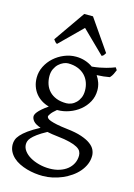

<svg xmlns="http://www.w3.org/2000/svg" viewBox="-141 -789 769 1105"><g transform="rotate(15 244.0 -237.0)"><path d="M336.9 -293Q336.9 -318.8 328.4 -342Q319.8 -365.2 303 -382.6Q286.1 -399.9 261 -409.9Q235.8 -419.9 203.1 -419.9Q190.9 -419.9 176 -413.6Q161.1 -407.2 147.9 -395Q134.8 -382.8 126 -364.3Q117.2 -345.7 117.2 -321.8Q117.2 -295.9 125.2 -272.7Q133.3 -249.5 149.7 -232.4Q166 -215.3 191.2 -205.3Q216.3 -195.3 251 -195.3Q265.1 -195.3 280.5 -201.4Q295.9 -207.5 308.3 -220Q320.8 -232.4 328.9 -250.5Q336.9 -268.6 336.9 -293ZM252.9 2Q234.4 0 218.8 -2.4Q203.1 -4.9 189.5 -7.8Q154.3 11.2 134 26.4Q113.8 41.5 103.5 53.5Q93.3 65.4 90.6 75.2Q87.9 85 87.9 92.8Q87.9 113.3 101.6 131.6Q115.2 149.9 138.2 163.3Q161.1 176.8 191.4 184.8Q221.7 192.9 254.9 192.9Q287.6 192.9 314.5 184.1Q341.3 175.3 360.4 159.9Q379.4 144.5 389.9 123.3Q400.4 102.1 400.4 76.7Q400.4 63 394 51.5Q387.7 40 371.1 30.8Q354.5 21.5 325.9 14.2Q297.4 6.8 252.9 2ZM405.3 -313Q405.3 -275.4 388.4 -244.4Q371.6 -213.4 344.2 -191.2Q316.9 -168.9 282.2 -156.5Q247.6 -144 211.9 -144H210Q186.5 -124.5 177.7 -111.6Q168.9 -98.6 168.9 -95.7Q168.9 -89.8 174.1 -84.2Q179.2 -78.6 193.1 -73.5Q207 -68.4 231.4 -63.2Q255.9 -58.1 293.9 -53.7Q347.2 -47.9 381.8 -36.1Q416.5 -24.4 437 -9Q457.5 6.3 465.6 23.9Q473.6 41.5 473.6 58.6Q473.6 85.4 463.4 109.6Q453.1 133.8 435.5 154.3Q418 174.8 394 191.4Q370.1 208 342.8 219.7Q315.4 231.4 286.1 237.8Q256.8 244.1 228 244.1Q205.1 244.1 180.7 241Q156.2 237.8 132.3 231Q108.4 224.1 87.2 213.6Q65.9 203.1 49.8 188.2Q33.7 173.3 24.2 154.5Q14.6 135.7 14.6 111.8Q14.6 99.1 19.3 85.2Q23.9 71.3 38.1 55.2Q52.2 39.1 77.6 20.5Q103 2 145 -20.5Q113.3 -31.7 101.1 -45.9Q88.9 -60.1 88.9 -74.7Q88.9 -78.6 91.3 -85.2Q93.8 -91.8 101.3 -101.3Q108.9 -110.8 122.8 -123Q136.7 -135.3 159.2 -150.9Q134.3 -157.7 114 -170.7Q93.8 -183.6 79.3 -201.9Q64.9 -220.2 56.9 -243.4Q48.8 -266.6 48.8 -293.9Q48.8 -329.6 64.9 -361.6Q81.1 -393.6 107.4 -417.2Q133.8 -440.9 167.5 -454.8Q201.2 -468.8 236.8 -468.8Q266.1 -468.8 291.7 -460.4Q317.4 -452.1 338.4 -437Q363.8 -439.5 384.3 -443.4Q404.8 -447.3 421.1 -451.7Q437.5 -456.1 450.2 -460.4Q462.9 -464.8 473.1 -468.8L482.9 -454.1Q477.1 -440.4 471.7 -429Q466.3 -417.5 455.1 -405.3Q436.5 -401.9 418.7 -399.9Q400.9 -397.9 378.4 -397Q391.1 -378.4 398.2 -357.4Q405.3 -336.4 405.3 -313ZM398.4 -533.2Q392.6 -523.9 389.2 -519.5Q385.7 -515.1 377.4 -511.2L243.7 -642.1L111.3 -511.2Q107.4 -513.2 104.7 -515.1Q102.1 -517.1 99.9 -519.5Q97.7 -522 95.2 -525.4Q92.8 -528.8 89.4 -533.2L218.3 -718.3H270.5Z"/></g></svg>

Font: Gentium Unicode
Style: Regular
Weight: 400
Version: Version 1.009